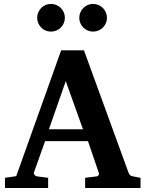

<svg xmlns="http://www.w3.org/2000/svg" viewBox="-20 -938 726 958"><path d="M308.1 -533.2 224.1 -293H394ZM404.8 0V-50.8L463.9 -58.1Q468.8 -59.1 472.2 -64.5Q475.6 -69.8 473.1 -75.2L418.9 -233.9H205.1L149.9 -79.1Q147 -71.3 152.8 -64.9Q158.7 -58.6 164.1 -58.1L220.2 -50.8V0H4.9V-50.8L61 -59.1L285.2 -687H398.9L621.1 -77.1Q625 -67.9 628.7 -64.2Q632.3 -60.5 643.1 -58.1L681.2 -50.8V0ZM303.7 -849.1Q303.7 -835 298.3 -822.5Q293 -810.1 283.4 -800.5Q273.9 -791 261.2 -785.6Q248.5 -780.3 234.4 -780.3Q220.2 -780.3 207.5 -785.6Q194.8 -791 185.5 -800.5Q176.3 -810.1 170.9 -822.5Q165.5 -835 165.5 -849.1Q165.5 -863.3 170.9 -876Q176.3 -888.7 185.5 -898.2Q194.8 -907.7 207.5 -913.1Q220.2 -918.5 234.4 -918.5Q248.5 -918.5 261.2 -913.1Q273.9 -907.7 283.4 -898.2Q293 -888.7 298.3 -876Q303.7 -863.3 303.7 -849.1ZM513.7 -849.1Q513.7 -835 508.3 -822.5Q502.9 -810.1 493.4 -800.5Q483.9 -791 471.2 -785.6Q458.5 -780.3 444.3 -780.3Q430.2 -780.3 417.7 -785.6Q405.3 -791 395.8 -800.5Q386.2 -810.1 380.9 -822.5Q375.5 -835 375.5 -849.1Q375.5 -863.3 380.9 -876Q386.2 -888.7 395.8 -898.2Q405.3 -907.7 417.7 -913.1Q430.2 -918.5 444.3 -918.5Q458.5 -918.5 471.2 -913.1Q483.9 -907.7 493.4 -898.2Q502.9 -888.7 508.3 -876Q513.7 -863.3 513.7 -849.1Z"/></svg>

Font: Charis SIL Viet
Style: Bold
Weight: 700
Foundry: SIL International
Version: Version 5.000